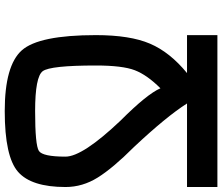

<svg xmlns="http://www.w3.org/2000/svg" viewBox="-82 -832 915 790"><g transform="rotate(-90 375.0 -437.5)"><path d="M625 0H0V-125H343.8Q289.1 -210.9 164.1 -343.8Q78.1 -429.7 39.1 -492.2Q0 -554.7 0 -625Q0 -765.6 62.5 -820.3Q125 -875 312.5 -875Q500 -875 562.5 -804.7Q625 -734.4 625 -500Q625 -359.4 589.8 -277.3Q554.7 -195.3 468.8 -125H625ZM500 -500Q500 -687.5 476.6 -718.8Q453.1 -750 312.5 -750Q171.9 -750 148.4 -734.4Q125 -718.8 125 -625Q125 -554.7 273.4 -398.4Q382.8 -289.1 406.2 -234.4Q460.9 -289.1 480.5 -339.8Q500 -390.6 500 -500Z"/></g></svg>

Font: CraftyPE
Style: Regular
Weight: 400
Designer: Erek Butcher
Foundry: Haunted Coop
Version: Version 0.018;April 4, 2024;FontCreator 15.0.0.2962 64-bit